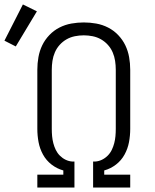

<svg xmlns="http://www.w3.org/2000/svg" viewBox="-77 -844 697 864"><path d="M91 0V-58H208V-77Q179 -85 155 -103.5Q131 -122 116.5 -148.5Q102 -175 96.5 -204.5Q91 -234 91 -264V-530Q91 -559 96 -587Q101 -615 113 -640Q125 -665 145 -686Q165 -707 190.5 -720Q216 -733 244 -738Q272 -743 300 -743Q328 -743 356 -738Q384 -733 409.5 -720Q435 -707 455 -686Q475 -665 487 -640Q499 -615 504 -587Q509 -559 509 -530V-264Q509 -234 503.5 -204.5Q498 -175 483.5 -148.5Q469 -122 445 -103.5Q421 -85 392 -77V-58H509V0H342V-117H351Q367 -118 381.5 -125Q396 -132 407.5 -143.5Q419 -155 426 -169.5Q433 -184 437 -199.5Q441 -215 442.5 -231Q444 -247 444 -264V-530Q444 -550 441 -570Q438 -590 430 -608.5Q422 -627 408.5 -642Q395 -657 377.5 -667Q360 -677 340 -681Q320 -685 300 -685Q280 -685 260 -681Q240 -677 222.5 -667Q205 -657 191.5 -642Q178 -627 170 -608.5Q162 -590 159 -570Q156 -550 156 -530V-264Q156 -247 157.5 -231Q159 -215 163 -199.5Q167 -184 174 -169.5Q181 -155 192.5 -143.5Q204 -132 218.5 -125Q233 -118 249 -117H258V0ZM-6 -635 -57 -661 26 -824 89 -793Z"/></svg>

Font: Iosevka SS04 Light Extended
Style: Regular
Weight: 300
Width: 7
Monospace: yes
Designer: Belleve Invis
Foundry: Belleve Invis
Version: Version 19.0.0; ttfautohint (v1.8.4)